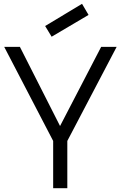

<svg xmlns="http://www.w3.org/2000/svg" viewBox="-20 -984 632 1004"><path d="M258 0H332V-247L590 -739H509L294 -325L84 -739H2L258 -247ZM250 -792 443 -906 409 -964 216 -848Z"/></svg>

Font: Involve
Style: Regular
Weight: 400
Designer: Stefan Peev
Foundry: Context Ltd.
Version: Version 1.001